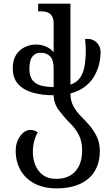

<svg xmlns="http://www.w3.org/2000/svg" viewBox="-20 -780 615 1052"><path d="M531 -494Q531 -457 521 -421Q511 -385 491 -354Q471 -323 439.5 -301Q408 -279 366 -268Q366 -228 382 -198.5Q398 -169 422 -145Q447 -120 471 -92Q495 -64 511 -30Q527 4 527 47Q527 110 500 156Q473 202 420 227Q367 252 289 252Q219 252 169 225.5Q119 199 92.5 152.5Q66 106 66 45Q66 14 77.5 -11.5Q89 -37 107 -52.5Q125 -68 147 -68Q157 -68 167 -65Q177 -62 187 -55Q174 -33 167 -5.5Q160 22 160 54Q160 91 173.5 124.5Q187 158 215 179Q243 200 288 200Q356 200 393 158.5Q430 117 430 44Q430 -6 411.5 -41.5Q393 -77 361 -108Q330 -139 302.5 -176Q275 -213 274 -258Q212 -258 161 -272Q110 -286 80 -318.5Q50 -351 50 -406Q50 -452 69 -480.5Q88 -509 117 -522.5Q146 -536 176 -536Q207 -536 232 -525Q257 -514 274 -494V-650Q274 -678 264.5 -692.5Q255 -707 239 -712.5Q223 -718 202 -718H189V-760H366V-316Q400 -328 418 -353Q436 -378 443 -416.5Q450 -455 450 -505Q450 -519 449 -534.5Q448 -550 446 -566Q450 -567 453 -567H460Q480 -567 496 -557.5Q512 -548 521.5 -532Q531 -516 531 -494ZM141 -402Q141 -361 159 -339.5Q177 -318 207.5 -310.5Q238 -303 274 -303V-404Q274 -452 254.5 -471.5Q235 -491 202 -491Q174 -491 157.5 -470Q141 -449 141 -402Z"/></svg>

Font: Noto Serif Georgian
Style: Regular
Weight: 400
Designer: Monotype Design Team, Akaki Razmadze
Foundry: Google LLC
Version: Version 2.002